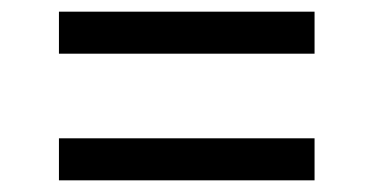

<svg xmlns="http://www.w3.org/2000/svg" viewBox="-20 -495 640 329"><path d="M81 -403V-475H519V-403ZM81 -186V-258H519V-186Z"/></svg>

Font: SauceCodePro Nerd Font Mono
Style: Regular
Weight: 500
Monospace: yes
Designer: Paul D. Hunt, Teo Tuominen
Foundry: Adobe Systems Incorporated
Version: Version 2.030;PS 1.000;hotconv 16.6.51;makeotf.lib2.5.65220;